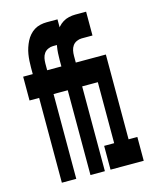

<svg xmlns="http://www.w3.org/2000/svg" viewBox="-111 -812 722 888"><g transform="rotate(-15 250.0 -367.5)"><path d="M74 0V-406H28V-520H74V-552Q74 -568 75 -583.5Q76 -599 78.5 -614.5Q81 -630 86 -645Q91 -660 98 -674Q105 -688 115.5 -700Q126 -712 139 -720Q152 -728 167.5 -731.5Q183 -735 198 -735H250V-621H198Q186 -621 174 -615.5Q162 -610 155 -600Q148 -590 145.5 -577.5Q143 -565 143 -552V-520H241V-406H143V0ZM211 0V-406H165V-520H211V-552Q211 -568 212 -583.5Q213 -599 215.5 -614.5Q218 -630 223 -645Q228 -660 235 -674Q242 -688 252.5 -700Q263 -712 276 -720Q289 -728 304.5 -731.5Q320 -735 335 -735H387V-621H335Q323 -621 311 -615.5Q299 -610 292 -600Q285 -590 282.5 -577.5Q280 -565 280 -552V-520H378V-406H280V0ZM307 0V-114H355V-406H313V-520H424V-114H466V0Z"/></g></svg>

Font: Iosevka Heavy
Style: Regular
Weight: 900
Monospace: yes
Designer: Belleve Invis
Foundry: Belleve Invis
Version: Version 32.5.0; ttfautohint (v1.8.4)